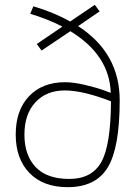

<svg xmlns="http://www.w3.org/2000/svg" viewBox="-20 -765 575 794"><path d="M303 -657Q475 -546 475 -350Q475 -154 425.5 -72.5Q376 9 260 9Q159 9 102 -49.5Q45 -108 45 -208.5Q45 -309 100 -367Q155 -425 249 -425Q284 -425 331 -414Q378 -403 408 -392L438 -381Q433 -537 271 -636L152 -556L132 -583L238 -655Q178 -686 105 -708L118 -739Q205 -713 270 -676L372 -745L392 -718ZM439 -346Q323 -391 247.5 -391Q172 -391 126.5 -342Q81 -293 81 -208Q81 -123 127.5 -74Q174 -25 266.5 -25Q359 -25 398.5 -94Q438 -163 439 -346Z"/></svg>

Font: Titillium Web
Style: Thin
Weight: 200
Version: Version 1.001;PS 57.000;hotconv 1.0.70;makeotf.lib2.5.55311